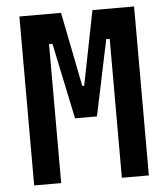

<svg xmlns="http://www.w3.org/2000/svg" viewBox="-51 -739 688 785"><g transform="rotate(-5 293.0 -346.5)"><path d="M57.6 0V-693.4H228.5L289.1 -388.2H296.9L357.4 -693.4H528.3V0H417.5V-570.3H403.3L337.9 -258.8H248L182.6 -570.3H168.5V0Z"/></g></svg>

Font: Cascadia Mono PL SemiBold
Style: Regular
Weight: 600
Monospace: yes
Designer: Aaron Bell
Foundry: Saja Typeworks
Version: Version 2404.023; ttfautohint (v1.8.4)